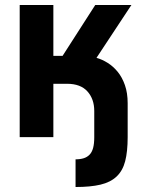

<svg xmlns="http://www.w3.org/2000/svg" viewBox="-20 -550 576 770"><path d="M283 89V200Q343 200 383 190.5Q423 181 447.5 158Q472 135 482 96.5Q492 58 492 0V-136Q492 -177 481 -208.5Q470 -240 452 -262Q434 -284 411.5 -298Q389 -312 367 -318L507 -530H362L231 -326H194V-530H59V0H194V-214H249Q303 -214 330.5 -183.5Q358 -153 358 -105V0Q358 26 353.5 43Q349 60 339.5 70Q330 80 316 84.5Q302 89 283 89Z"/></svg>

Font: Golos UI VF
Style: Regular
Weight: 400
Designer: A.Korolkova, Vitaly Kuzmin
Foundry: ParaType Ltd
Version: Version 2.000